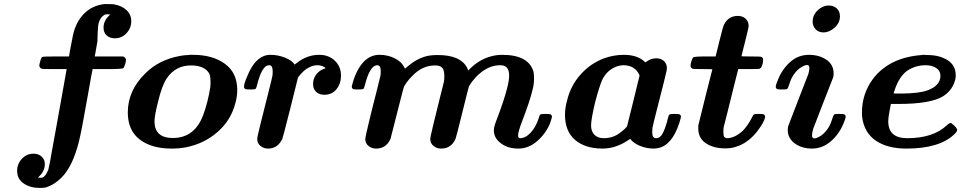

<svg xmlns="http://www.w3.org/2000/svg" viewBox="-20 -721 4761 942"><path d="M200 84Q200 121 166 150L174 151H185Q202 148 217 112Q222 95 240 -9Q246 -40 262.5 -132.5Q279 -225 293 -303Q307 -381 307 -382H247Q187 -382 184 -384Q173 -389 173 -400Q173 -405 177 -419.5Q181 -434 183 -437Q184 -440 189 -442Q193 -444 256 -444H318L319 -446Q319 -453 338 -548Q352 -613 392 -653.5Q432 -694 492 -701H503Q532 -701 538 -700Q578 -693 601 -671Q624 -649 624 -617Q624 -583 600.5 -558Q577 -533 544 -533Q519 -533 503.5 -547Q488 -561 488 -585Q488 -617 513 -642Q520 -649 520 -650Q515 -650 509 -651Q499 -651 494 -649Q473 -638 465 -611Q460 -596 459 -554L458 -518L452 -484Q446 -448 445 -447V-444H584Q598 -438 598 -427Q598 -411 586 -387Q580 -382 505 -382H434V-380Q433 -379 411 -254Q380 -77 368 -30Q337 97 280 152Q245 187 203 199Q194 201 175 201Q128 201 96 179Q64 157 64 117Q64 83 87.5 58Q111 33 145 33Q169 33 184.5 47.5Q200 62 200 84Z M822 8Q723 8 665 -37Q607 -82 607 -169Q607 -278 695 -363Q760 -427 860 -446Q885 -451 904 -451L912 -452Q921 -452 927 -452Q1023 -452 1083.5 -408Q1144 -364 1144 -279Q1144 -249 1135 -216Q1114 -132 1048 -74Q982 -16 891 2Q858 8 822 8ZM738 -126Q738 -44 828 -44Q935 -44 977 -157Q1000 -218 1012 -295Q1013 -301 1013 -317Q1013 -342 1009 -354Q1005 -366 993 -377Q967 -400 917 -400Q842 -400 799 -338Q774 -301 755 -220Q738 -153 738 -126Z M1295 8Q1274 8 1258 -5Q1242 -18 1242 -39Q1242 -49 1259 -117Q1276 -185 1295 -260Q1314 -335 1317 -351Q1318 -357 1318 -369Q1318 -401 1301 -401Q1295 -401 1288 -398Q1262 -384 1243 -310Q1238 -289 1234.5 -285.5Q1231 -282 1213 -282H1208Q1187 -282 1184 -284Q1177 -288 1177 -296Q1177 -311 1194 -349Q1230 -439 1291 -451Q1296 -452 1307 -452Q1343 -452 1377.5 -438.5Q1412 -425 1426 -404L1435 -411Q1485 -452 1546 -452Q1593 -452 1623 -423Q1653 -394 1653 -350Q1653 -311 1631 -283.5Q1609 -256 1571 -256Q1547 -256 1531.5 -270Q1516 -284 1516 -308Q1516 -343 1542 -367Q1555 -379 1577 -386Q1577 -390 1563 -396Q1551 -401 1538 -401Q1516 -401 1496 -390Q1471 -379 1442 -341L1405 -192Q1367 -42 1365 -39Q1342 8 1295 8Z M1825 8Q1804 8 1788 -5Q1772 -18 1772 -39Q1772 -47 1790.5 -124Q1809 -201 1828 -274L1846 -347Q1848 -355 1848 -372Q1848 -401 1831 -401Q1795 -401 1771 -306Q1767 -288 1762.5 -285Q1758 -282 1737 -282Q1716 -282 1713 -284Q1706 -288 1706 -296V-298Q1707 -301 1708 -304Q1709 -307 1709 -310Q1732 -391 1775 -428Q1805 -452 1841 -452Q1882 -452 1915.5 -435.5Q1949 -419 1963 -392L1967 -384Q1975 -390 1980 -395Q2024 -433 2071 -445Q2093 -451 2128 -451Q2238 -451 2271 -390Q2276 -380 2277 -375L2286 -384Q2328 -425 2377 -441Q2410 -452 2444 -452Q2575 -452 2598 -367Q2600 -356 2600 -334Q2600 -307 2593 -281Q2580 -226 2542 -127Q2522 -75 2522 -57Q2522 -43 2531 -43Q2558 -43 2583 -69.5Q2608 -96 2622 -138Q2627 -156 2631 -159Q2635 -162 2651 -162H2657Q2678 -162 2681 -160Q2688 -156 2688 -148Q2688 -144 2679 -117Q2659 -67 2616.5 -29.5Q2574 8 2523 8Q2464 8 2428 -26Q2403 -49 2403 -82Q2403 -100 2418 -137Q2454 -231 2469 -292Q2478 -328 2478 -351Q2478 -401 2435 -401Q2388 -401 2347 -371Q2309 -344 2281 -298Q2279 -294 2249 -172Q2219 -50 2215 -40Q2194 8 2144 8Q2123 8 2107 -5Q2091 -18 2091 -39Q2091 -48 2107 -114Q2123 -180 2140 -248Q2157 -316 2158 -320Q2160 -330 2160 -348Q2160 -376 2150 -388Q2140 -400 2115 -400Q2061 -400 2018 -363Q1983 -332 1963 -298Q1960 -293 1929 -169.5Q1898 -46 1896 -40Q1875 8 1825 8Z M2936 8Q2851 8 2801.5 -34.5Q2752 -77 2752 -158Q2752 -191 2762 -227Q2779 -300 2828.5 -355.5Q2878 -411 2947 -436Q2993 -452 3041 -452Q3106 -452 3142 -419Q3146 -414 3148 -416L3154 -420Q3175 -435 3200 -435Q3223 -435 3237.5 -421.5Q3252 -408 3252 -386Q3252 -377 3236.5 -315.5Q3221 -254 3203 -184Q3185 -114 3181 -93Q3180 -87 3180 -72Q3180 -43 3198 -43Q3219 -43 3231 -66Q3243 -89 3253 -125Q3254 -131 3255 -134Q3260 -155 3264 -158.5Q3268 -162 3285 -162H3290Q3311 -162 3314 -160Q3321 -156 3321 -148Q3321 -144 3312 -115Q3276 -7 3207 6Q3195 8 3188 8Q3152 8 3119.5 -5.5Q3087 -19 3072 -40Q3006 8 2936 8ZM3118 -351Q3096 -401 3038 -401Q3026 -401 3009 -396Q2959 -379 2935 -330Q2920 -296 2900 -220Q2880 -136 2880 -106Q2880 -76 2896.5 -59.5Q2913 -43 2942 -43Q2989 -43 3024 -71Q3034 -78 3045.5 -89Q3057 -100 3057 -103Q3057 -106 3088 -228Z M3539 7Q3481 7 3443.5 -18Q3406 -43 3406 -90V-105L3440 -243L3475 -381Q3475 -382 3429 -382Q3382 -382 3378 -384Q3368 -388 3368 -398Q3368 -415 3380 -439Q3386 -444 3440 -444H3491L3509 -517Q3527 -590 3532 -600Q3554 -643 3600 -643Q3623 -643 3638 -629.5Q3653 -616 3653 -594Q3653 -585 3635 -514Q3631 -499 3626.5 -481Q3622 -463 3620 -454L3618 -445Q3618 -444 3664 -444Q3710 -444 3715 -442Q3724 -438 3724 -428Q3724 -408 3715 -390Q3710 -385 3708 -384Q3704 -382 3653 -382H3602Q3600 -377 3583 -307Q3566 -237 3549 -169.5Q3532 -102 3531 -99Q3529 -90 3529 -75Q3529 -57 3533 -50Q3537 -43 3551 -43Q3589 -46 3626 -81Q3650 -107 3668 -142Q3675 -157 3678.5 -159.5Q3682 -162 3697 -162H3703Q3723 -162 3727 -160Q3734 -156 3734 -146Q3729 -121 3694 -75Q3648 -18 3591 -1Q3568 7 3539 7Z M4020 -562Q3996 -562 3981.5 -577.5Q3967 -593 3967 -615Q3967 -643 3985.5 -664Q4004 -685 4029 -692Q4039 -694 4045 -694Q4070 -694 4085.5 -679.5Q4101 -665 4101 -641Q4101 -609 4075 -585.5Q4049 -562 4020 -562ZM3949 -452Q3999 -452 4034.5 -428Q4070 -404 4070 -360Q4070 -352 4068 -342Q4067 -340 4018 -214Q3969 -88 3969 -87Q3964 -67 3964 -57Q3964 -42 3976 -42Q3985 -42 3999 -50Q4013 -58 4019 -64Q4050 -92 4064 -140Q4069 -156 4072.5 -159Q4076 -162 4092 -162H4098Q4119 -162 4122 -160Q4129 -156 4129 -148Q4129 -140 4118 -114Q4097 -63 4056 -27.5Q4015 8 3963 8Q3921 8 3889.5 -10.5Q3858 -29 3848 -60Q3845 -69 3845 -84Q3845 -92 3847 -102Q3848 -104 3896.5 -230.5Q3945 -357 3946 -358Q3951 -376 3951 -388Q3951 -402 3939 -402Q3930 -402 3916 -394Q3902 -386 3896 -380Q3865 -352 3851 -304Q3846 -288 3842.5 -285Q3839 -282 3823 -282H3817Q3796 -282 3793 -284Q3786 -288 3786 -296Q3786 -304 3797 -330Q3817 -381 3856.5 -416.5Q3896 -452 3949 -452Z M4338 -126Q4338 -43 4431 -43Q4557 -43 4624 -105Q4639 -120 4647 -117Q4676 -95 4676 -83Q4676 -76 4664 -64Q4591 8 4427 8Q4334 8 4277 -31Q4220 -70 4210 -146Q4209 -152 4209 -169Q4209 -261 4263 -334Q4343 -439 4502 -451Q4506 -453 4530 -451Q4590 -451 4629.5 -425.5Q4669 -400 4669 -352Q4669 -340 4668 -336Q4656 -281 4609 -250Q4548 -211 4389 -211H4351Q4351 -208 4348 -197Q4338 -145 4338 -126ZM4594 -349Q4594 -374 4573 -387.5Q4552 -401 4521 -401Q4472 -401 4431 -374Q4391 -345 4369 -278Q4365 -264 4364 -263Q4364 -262 4404 -262Q4493 -263 4531 -278Q4594 -301 4594 -349Z"/></svg>

Font: KaTeX_Math
Style: Bold Italic
Weight: 700
Version: Version 3699957226